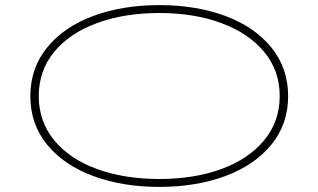

<svg xmlns="http://www.w3.org/2000/svg" viewBox="-20 -720 1249 753"><path d="M99 -343Q99 -453 165 -534Q231 -615 346 -657.5Q461 -700 605 -700Q749 -700 863.5 -657.5Q978 -615 1044 -534Q1110 -453 1110 -343Q1110 -233 1044 -152.5Q978 -72 863.5 -29.5Q749 13 605 13Q461 13 346 -29.5Q231 -72 165 -152.5Q99 -233 99 -343ZM1077 -343Q1077 -443 1016 -516.5Q955 -590 848 -629.5Q741 -669 605 -669Q468 -669 360.5 -629.5Q253 -590 192.5 -516.5Q132 -443 132 -343Q132 -244 192.5 -170Q253 -96 360.5 -57Q468 -18 605 -18Q741 -18 848 -57Q955 -96 1016 -170Q1077 -244 1077 -343Z"/></svg>

Font: BioRhyme Expanded ExtraLight
Style: Regular
Weight: 275
Width: 7
Designer: Aoife Mooney
Foundry: Aoife Mooney Type
Version: Version 1.000